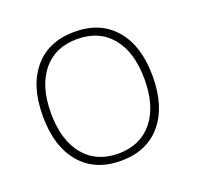

<svg xmlns="http://www.w3.org/2000/svg" viewBox="-103 -657 799 776"><g transform="rotate(-20 297.0 -269.5)"><path d="M55.7 -270.5Q55.7 -400.4 118.2 -473.6Q180.7 -546.9 292 -546.9Q403.3 -546.9 465.8 -473.6Q528.3 -400.4 528.3 -270.5Q528.3 -139.6 465.8 -65.9Q403.3 7.8 292 7.8Q180.7 7.8 118.2 -65.9Q55.7 -139.6 55.7 -270.5ZM493.2 -270.5Q493.2 -385.7 439.9 -450.7Q386.7 -515.6 292 -515.6Q197.3 -515.6 144 -450.7Q90.8 -385.7 90.8 -270.5Q90.8 -154.3 144 -88.9Q197.3 -23.4 292 -23.4Q386.7 -23.4 439.9 -88.9Q493.2 -154.3 493.2 -270.5Z"/></g></svg>

Font: Min Sans VF VF
Style: Regular
Weight: 400
Designer: Jinseong-Kim, NotoSansCJK, Nunito
Foundry: Jinseong-Kim
Version: Version 1.420;Glyphs 3.1.2 (3151)